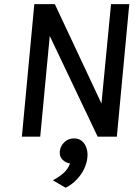

<svg xmlns="http://www.w3.org/2000/svg" viewBox="-20 -659 670 926"><path d="M85.5 0 145.5 -639H244.5L484 -128.5L466.5 -130.5L515.5 -639H603.5L543.5 0H451L204 -519L223 -517.5L174 0ZM296.5 246.5 235 210.5Q264 195.5 286.2 175.8Q308.5 156 317.5 129.5Q295 125.5 280.5 110.2Q266 95 268.5 70Q271.5 44.5 290.8 26.5Q310 8.5 337 8.5Q360 8.5 375 21.2Q390 34 397 54.8Q404 75.5 401.5 100.5Q399 127 386 154.8Q373 182.5 350.5 206.5Q328 230.5 296.5 246.5Z"/></svg>

Font: Karla Medium
Style: Italic
Weight: 500
Italic angle: -8°
Designer: Jonathan Pinhorn
Version: Version 2.001